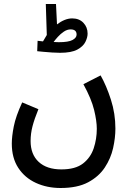

<svg xmlns="http://www.w3.org/2000/svg" viewBox="-20 -710 650 960"><path d="M39 8Q39 -28 49 -78.5Q59 -129 91 -198L172 -164Q152 -115 142.5 -78.5Q133 -42 133 -5Q133 62 173.5 99.5Q214 137 287 137Q357 137 395 107.5Q433 78 448.5 31.5Q464 -15 464 -66Q464 -105 450.5 -160.5Q437 -216 397 -289L483 -333Q512 -282 534.5 -212Q557 -142 557 -67Q557 -21 545.5 30.5Q534 82 504 127.5Q474 173 420.5 201.5Q367 230 283 230Q215 230 159.5 204.5Q104 179 71.5 129.5Q39 80 39 8ZM280 -446Q263 -446 240 -447.5Q217 -449 196.5 -451Q176 -453 166 -454L168 -506Q179 -505 195 -503Q204 -519 214 -535L209 -690H260L265 -588Q283 -602 302.5 -610Q322 -618 341 -618Q376 -618 397 -596Q418 -574 418 -542Q418 -523 407 -500.5Q396 -478 366.5 -462Q337 -446 280 -446ZM333 -563Q316 -563 299.5 -552Q283 -541 269.5 -526Q256 -511 248 -500Q262 -499 274 -499Q322 -499 342.5 -510Q363 -521 363 -537Q363 -563 333 -563Z"/></svg>

Font: Noto Sans Arabic UI Cn Md
Style: Regular
Weight: 500
Width: 3
Designer: Monotype Design Team, Nadine Chahine and Nizar Qandah
Foundry: Monotype Imaging Inc.
Version: Version 2.010; ttfautohint (v1.8.4.7-5d5b)